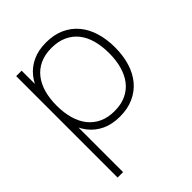

<svg xmlns="http://www.w3.org/2000/svg" viewBox="-221 -679 1044 1044"><g transform="rotate(-45 300.5 -157.5)"><path d="M70 240V-540H112V240ZM314 15Q254 15 209.5 -6Q165 -27 135.5 -65Q106 -103 91.5 -155.5Q77 -208 77 -271Q77 -335 92 -387.2Q107 -439.5 136.8 -476.8Q166.5 -514 210.8 -534.5Q255 -555 314 -555Q374.5 -555 420.5 -534Q466.5 -513 497.8 -475.5Q529 -438 545 -385.8Q561 -333.5 561 -271Q561 -207 544.8 -154.2Q528.5 -101.5 497 -64Q465.5 -26.5 419.5 -5.8Q373.5 15 314 15ZM314 -27Q365 -27 403 -44.8Q441 -62.5 466 -94.8Q491 -127 503.5 -171.8Q516 -216.5 516 -271Q516 -326 503.5 -370.8Q491 -415.5 465.8 -447Q440.5 -478.5 402.5 -495.8Q364.5 -513 314 -513Q262.5 -513 224.5 -495.2Q186.5 -477.5 161.5 -445.2Q136.5 -413 124.2 -368.8Q112 -324.5 112 -271Q112 -216 124.8 -171Q137.5 -126 163 -94Q188.5 -62 226.2 -44.5Q264 -27 314 -27Z"/></g></svg>

Font: Vela Sans GX ExtLt
Style: Regular
Weight: 200
Designer: Principal design: Mikhail Sharanda - project Manrope.
Design modification: Ravid Balaliev
Foundry: Mikhail Sharanda
Version: Version 1.001